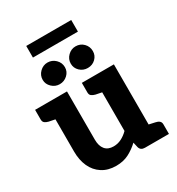

<svg xmlns="http://www.w3.org/2000/svg" viewBox="-204 -996 1042 1131"><g transform="rotate(-30 317.0 -430.5)"><path d="M254 8Q199 8 159.5 -17.5Q120 -43 100 -87.5Q80 -132 80 -189V-517H221V-189Q221 -146 240.5 -122.5Q260 -99 298 -99Q326 -99 351 -111.5Q376 -124 398 -146V-517H540V0H453Q424 0 417 -25L409 -60Q377 -30 340 -11Q303 8 254 8ZM518 0 531 -110 581 -99Q597 -96 606.5 -88Q616 -80 616 -65V0ZM102 -517 88 -407 38 -417Q22 -421 13 -428.5Q4 -436 4 -452V-517ZM420 -517 407 -407 357 -417Q341 -421 331.5 -428.5Q322 -436 322 -452V-517ZM282 -647Q282 -617 259.5 -596Q237 -575 206 -575Q176 -575 153.5 -596.5Q131 -618 131 -647Q131 -678 153.5 -700Q176 -722 206 -722Q237 -722 259.5 -700Q282 -678 282 -647ZM472 -647Q472 -617 450.5 -596Q429 -575 397 -575Q366 -575 344 -596Q322 -617 322 -647Q322 -678 344.5 -700Q367 -722 397 -722Q429 -722 450.5 -700Q472 -678 472 -647ZM147 -790V-869H453V-790Z"/></g></svg>

Font: Aleo ExtraBold
Style: Regular
Weight: 800
Designer: Alessio Laiso
Foundry: Alessio Laiso
Version: Version 2.001;gftools[0.9.29]